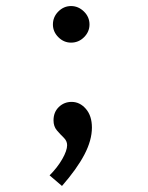

<svg xmlns="http://www.w3.org/2000/svg" viewBox="-20 -446 490 635"><path d="M215 -305Q191 -305 173 -323Q155 -341 155 -365Q155 -390 173 -408Q191 -426 215 -426Q239 -426 257.5 -408Q276 -390 276 -365Q276 -341 258 -323Q240 -305 215 -305ZM185 169 144 134Q170 108 186 80Q202 52 202 34Q202 20 190.5 9Q179 -2 168 -15Q157 -28 157 -48Q157 -75 174.5 -92Q192 -109 217 -109Q244 -109 264 -86Q284 -63 284 -24Q284 18 259 65.5Q234 113 185 169Z"/></svg>

Font: Inconsolata SemiCondensed Medium
Style: Regular
Weight: 500
Width: 4
Monospace: yes
Designer: Raph Levien, Cyreal, Brenton Simpson
Foundry: Raph Levien, Cyreal, Google
Version: Version 3.001; ttfautohint (v1.8.2.53-6de2)